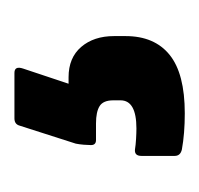

<svg xmlns="http://www.w3.org/2000/svg" viewBox="-25 -54 276 266"><g transform="rotate(-90 113.0 79.0)"><path d="M89 197Q61 197 39 193Q30 191 30 183V137Q30 127 39 128Q45 129 53.5 129.5Q62 130 68 130Q107 130 107 108V98Q107 84 99 79Q91 74 75 74H52Q45 74 45 67Q45 63 45.5 57Q46 51 47 46L72 -32Q74 -39 82 -39H145Q155 -39 151 -27L130 36H139Q166 36 181 53.5Q196 71 196 99V115Q196 155 170 176Q144 197 89 197Z"/></g></svg>

Font: Sofia Sans
Style: Bold
Weight: 700
Designer: Botio Nikoltchev, Ani Petrova
Foundry: lettersoup
Version: Version 4.100; ttfautohint (v1.8.4.7-5d5b)